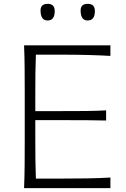

<svg xmlns="http://www.w3.org/2000/svg" viewBox="-20 -965 648 985"><path d="M103.5 0Q106 -62 106.4 -119.1Q106.9 -176.3 106.9 -243.7V-488.3Q106.9 -556.2 106.4 -613.3Q106 -670.4 103.5 -732.4H546.4V-678.2Q493.2 -681.2 432.1 -682.9Q371.1 -684.6 288.1 -684.6H164.1Q162.1 -634.8 161.6 -586.2Q161.1 -537.6 161.1 -481V-395H296.4Q369.1 -395 422.1 -395.5Q475.1 -396 524.4 -398.9V-346.7Q472.2 -348.1 419.4 -348.4Q366.7 -348.6 295.4 -348.6H161.1V-251.5Q161.1 -195.3 161.6 -146.7Q162.1 -98.1 164.1 -48.8H293.5Q363.3 -48.8 426 -49.8Q488.8 -50.8 546.4 -54.2V0ZM429.2 -859.9Q393.6 -859.9 393.6 -911.6Q393.6 -945.3 430.7 -945.3Q466.8 -945.3 466.8 -908.2Q466.8 -859.9 429.2 -859.9ZM224.1 -859.9Q188 -859.9 188 -911.6Q188 -945.3 225.1 -945.3Q260.7 -945.3 260.7 -908.2Q260.7 -859.9 224.1 -859.9Z"/></svg>

Font: Pinar-DS2-FD Light
Style: Regular
Weight: 300
Designer: Amin Abedi
Version: Version 2.000